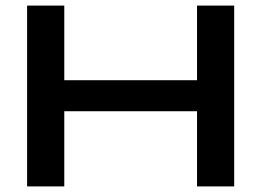

<svg xmlns="http://www.w3.org/2000/svg" viewBox="-20 -667 935 687"><path d="M685 -647H818V0H685V-269H210V0H77V-647H210V-380H685Z"/></svg>

Font: Syne Modified
Style: Bold
Weight: 700
Designer: Lucas Descroix
Foundry: Bonjour Monde
Version: Version 2.200